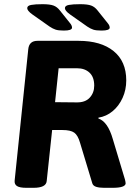

<svg xmlns="http://www.w3.org/2000/svg" viewBox="-20 -895 650 917"><path d="M285 -749Q259 -749 245.5 -753.5Q232 -758 217 -768L136 -825Q122 -835 116 -842.5Q110 -850 110 -856Q110 -868 129 -871.5Q148 -875 183 -875Q218 -875 235.5 -868.5Q253 -862 266 -845L314 -785Q320 -778 322 -772.5Q324 -767 324 -763Q324 -749 285 -749ZM465 -749Q439 -749 425.5 -753.5Q412 -758 397 -768L316 -825Q302 -835 296 -842.5Q290 -850 290 -856Q290 -868 309 -871.5Q328 -875 363 -875Q398 -875 415.5 -868.5Q433 -862 446 -845L494 -785Q500 -778 502 -772.5Q504 -767 504 -763Q504 -749 465 -749ZM106 2Q74 2 61 -6.5Q48 -15 50 -33L115 -660Q119 -700 159 -700H355Q462 -700 522.5 -651Q583 -602 583 -511Q583 -466 565.5 -427.5Q548 -389 518 -364Q488 -339 450 -333V-329Q495 -314 519 -230L577 -37Q580 -25 580 -18Q577 2 518 2H477Q455 2 440 -2.5Q425 -7 421 -19L362 -214Q352 -249 334.5 -261.5Q317 -274 278 -274H229L203 -30Q200 2 140 2ZM243 -407 345 -406Q387 -405 408.5 -428.5Q430 -452 430 -486Q430 -527 407.5 -548Q385 -569 348 -569H260Z"/></svg>

Font: Asap
Style: Bold Italic
Weight: 700
Italic angle: -6°
Designer: Pablo Cosgaya
Foundry: Omnibus-Type
Version: Version 3.001; ttfautohint (v1.8.3)